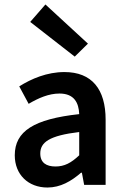

<svg xmlns="http://www.w3.org/2000/svg" viewBox="-20 -826 557 858"><path d="M192 12C250 12 298 -16 342 -54H346L356 0H452V-291C452 -428 390 -504 268 -504C190 -504 120 -474 66 -440L108 -362C152 -388 198 -408 246 -408C312 -408 332 -366 334 -316C132 -294 46 -240 46 -132C46 -46 106 12 192 12ZM228 -82C188 -82 160 -98 160 -140C160 -190 200 -220 334 -236V-132C298 -98 268 -82 228 -82ZM314 -573 373 -631 183 -806 115 -728Z"/></svg>

Font: Source Sans Pro Semibold
Style: Regular
Weight: 600
Designer: Paul D. Hunt
Foundry: Adobe Systems Incorporated
Version: Version 3.006;hotconv 1.0.111;makeotfexe 2.5.65597